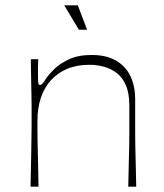

<svg xmlns="http://www.w3.org/2000/svg" viewBox="-20 -703 616 723"><path d="M95 0Q97 -78 97.5 -121.5Q98 -165 98.5 -189Q99 -213 99 -229.5Q99 -246 99 -270Q99 -293 99 -308.5Q99 -324 98.5 -342.5Q98 -361 97.5 -393Q97 -425 96 -480H124Q123 -464 123 -451.5Q123 -439 123 -430Q123 -400 124 -391.5Q125 -383 130 -383Q135 -383 139.5 -387.5Q144 -392 154 -408Q164 -423 185 -443.5Q206 -464 240.5 -480Q275 -496 325 -496Q381 -496 417.5 -474.5Q454 -453 471.5 -415.5Q489 -378 489 -330Q489 -286 489 -256Q489 -226 489 -202Q489 -178 489.5 -152Q490 -126 491 -90.5Q492 -55 493 0H463Q464 -55 465 -90.5Q466 -126 466.5 -151Q467 -176 467 -197Q467 -218 467 -243Q467 -268 467 -305Q467 -352 454 -382Q441 -412 419 -428.5Q397 -445 370.5 -452Q344 -459 316 -459Q269 -459 232.5 -443.5Q196 -428 171 -400Q146 -372 133.5 -333.5Q121 -295 121 -249Q121 -224 121 -207Q121 -190 121.5 -168Q122 -146 123 -107.5Q124 -69 125 0ZM277 -591 222 -683H273L308 -591Z"/></svg>

Font: Ojuju ExtraLight
Style: Regular
Weight: 200
Designer: Chisaokwu Joboson, Mirko Velimirovic
Foundry: Udi Foundry
Version: Version 1.000